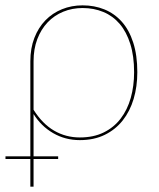

<svg xmlns="http://www.w3.org/2000/svg" viewBox="-28 -518 594 718"><path d="M85.5 66.5V-289Q85.5 -337.5 100.5 -376.2Q115.5 -415 141.8 -442Q168 -469 203.8 -483.5Q239.5 -498 281 -498Q325 -498 362.5 -482.8Q400 -467.5 427.5 -436.8Q455 -406 470.2 -358.8Q485.5 -311.5 485.5 -248Q485.5 -194.5 471.8 -148.2Q458 -102 431 -67.8Q404 -33.5 363.8 -13.8Q323.5 6 270.5 6Q216 6 171 -20Q126 -46 97.5 -91.5V66.5H189.5V76.5H97.5V180H85.5V76.5H-7.5V66.5ZM97.5 -107.5Q130.5 -55 174.2 -29.5Q218 -4 270.5 -4Q322 -4 360 -22.8Q398 -41.5 423.2 -74.5Q448.5 -107.5 461 -152Q473.5 -196.5 473.5 -248Q473.5 -308.5 459.2 -353.8Q445 -399 419.5 -428.8Q394 -458.5 358.5 -473.2Q323 -488 281 -488Q242 -488 208.5 -474.2Q175 -460.5 150.2 -434.5Q125.5 -408.5 111.5 -371.8Q97.5 -335 97.5 -289Z"/></svg>

Font: Lato Hairline
Style: Regular
Weight: 100
Designer: Lukasz Dziedzic
Foundry: tyPoland Lukasz Dziedzic
Version: Version 2.007; 2014-02-27